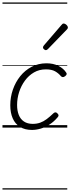

<svg xmlns="http://www.w3.org/2000/svg" viewBox="-20 -1030 568 1550"><path d="M238 19Q181 19 141.5 -5.5Q102 -30 82.5 -75Q63 -120 63 -180Q63 -246 84 -306.5Q105 -367 143.5 -415Q182 -463 236 -491Q290 -519 355 -519Q410 -519 451 -498.5Q492 -478 513 -446Q520 -438 518 -430.5Q516 -423 506 -415Q495 -407 487 -407.5Q479 -408 472 -415Q452 -439 424.5 -454.5Q397 -470 350 -470Q297 -470 254.5 -445.5Q212 -421 181.5 -379.5Q151 -338 134.5 -287Q118 -236 118 -182Q118 -137 131.5 -102.5Q145 -68 173.5 -49Q202 -30 244 -30Q277 -30 304 -39.5Q331 -49 357 -68.5Q383 -88 412 -116Q421 -124 429 -123Q437 -122 443 -115Q451 -108 452.5 -100.5Q454 -93 446 -84Q416 -48 380 -25Q344 -2 308 8.5Q272 19 238 19ZM350 -625Q344 -625 335.5 -632Q327 -639 327 -646Q327 -650 328.5 -654Q330 -658 334 -663L475 -827Q480 -834 484.5 -837Q489 -840 494 -840Q501 -840 509 -835Q517 -830 522.5 -822.5Q528 -815 528 -808Q528 -803 526 -799.5Q524 -796 520 -792L367 -634Q358 -625 350 -625ZM0 490H523V500H0ZM0 -20H523V0H0ZM0 -505H523V-500H0ZM0 -1010H523V-1000H0Z"/></svg>

Font: Playwrite TZ Guides
Style: Regular
Weight: 400
Designer: Veronika Burian, José Scaglione
Foundry: TypeTogether
Version: Version 1.003